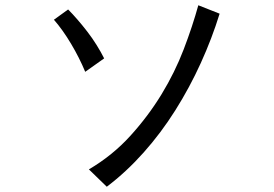

<svg xmlns="http://www.w3.org/2000/svg" viewBox="-20 -648 1040 730"><path d="M304 -375Q282 -428 250.5 -481Q219 -534 185 -573L239 -612Q256 -595 275 -573Q294 -551 312.5 -527Q331 -503 347.5 -476.5Q364 -450 376 -426ZM815 -596Q786 -502 743.5 -408.5Q701 -315 646.5 -228.5Q592 -142 526 -68Q460 6 386 62L318 -4Q408 -57 476 -132Q544 -207 594.5 -290Q645 -373 678.5 -460.5Q712 -548 734 -628Z"/></svg>

Font: NanumGothicCoding
Style: Regular
Weight: 400
Monospace: yes
Designer: Kwon Bruce; Nicolas Noh; Sung-woo Choi; Go-un Cha; Soo-hyun Park;
Foundry: NHN Corporation
Version: Version 2.000;PS 1;hotconv 1.0.49;makeotf.lib2.0.14853